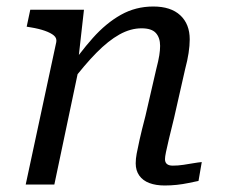

<svg xmlns="http://www.w3.org/2000/svg" viewBox="-20 -567 692 590"><path d="M59 0H147L226 -375L221 -386L238 -537H73L62 -485L74 -483Q99 -479 117.5 -472.5Q136 -466 145.5 -458Q155 -450 153 -438ZM515 -205 549 -355Q556 -381 559.5 -404Q563 -427 563 -446Q563 -493 534 -520Q505 -547 451 -547Q397 -547 351.5 -521.5Q306 -496 265 -450Q224 -404 184 -344L199 -314Q240 -368 276.5 -405Q313 -442 347 -461Q381 -480 415 -480Q446 -480 459 -465.5Q472 -451 472 -426Q472 -413 469.5 -397Q467 -381 460 -354L427 -211Q415 -165 409 -138Q403 -111 400 -95Q397 -79 397 -65Q397 -43 408 -27.5Q419 -12 439 -4.5Q459 3 486 3Q505 3 523.5 1Q542 -1 558.5 -4.5Q575 -8 590 -11L600 -69Q589 -68 574.5 -65.5Q560 -63 543.5 -60.5Q527 -58 511 -58Q499 -58 493 -63Q487 -68 487 -78Q487 -85 490 -99.5Q493 -114 499 -139.5Q505 -165 515 -205Z"/></svg>

Font: Roboto Serif
Style: Italic
Weight: 400
Italic angle: -10°
Designer: Greg Gazdowicz
Foundry: Commercial Type
Version: Version 1.008